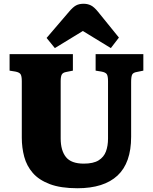

<svg xmlns="http://www.w3.org/2000/svg" viewBox="-20 -988 812 1022"><path d="M392 14Q303 14 245 -8Q187 -30 154.5 -67.5Q122 -105 109 -153.5Q96 -202 96 -255V-556Q96 -583 89.5 -593Q83 -603 62 -607L31 -612V-700H368V-612L333 -605Q315 -602 309 -591.5Q303 -581 303 -556V-251Q303 -187 331 -152Q359 -117 426 -117Q477 -117 505 -134.5Q533 -152 544 -182Q555 -212 555 -250V-556Q555 -583 548.5 -593Q542 -603 520 -607L489 -612V-700H743V-612L709 -605Q689 -602 683.5 -591Q678 -580 678 -552V-260Q678 -121 605.5 -53.5Q533 14 392 14ZM272 -732 228 -786 347 -925Q368 -950 384.5 -959Q401 -968 425 -968Q446 -968 463.5 -959.5Q481 -951 502 -925L613 -788L570 -732L421 -823Z"/></svg>

Font: Literata 12pt ExtraBold
Style: Regular
Weight: 800
Designer: Latin by Veronika Burian and Jose Scaglione. Greek by Irene Vlachou. Cyrillic by Vera Evstafieva.
Foundry: TypeTogether
Version: Version 3.002